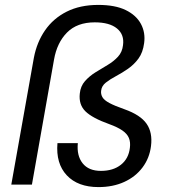

<svg xmlns="http://www.w3.org/2000/svg" viewBox="-20 -752 692 782"><path d="M381 10Q297 10 252 -38Q207 -86 214 -169H297Q292 -118 316.5 -87Q341 -56 391 -56Q441 -56 472.5 -81Q504 -106 509 -150Q512 -173 505 -190Q498 -207 478.5 -220.5Q459 -234 426 -246Q356 -271 328 -298.5Q300 -326 305 -371Q308 -401 326 -421.5Q344 -442 369 -457.5Q394 -473 418.5 -487.5Q443 -502 460.5 -521Q478 -540 481 -568Q487 -611 456.5 -636Q426 -661 366 -661Q294 -661 253 -619.5Q212 -578 200 -509L110 0H26L118 -517Q130 -580 163.5 -628.5Q197 -677 251.5 -704.5Q306 -732 380 -732Q449 -732 492 -711Q535 -690 554 -654.5Q573 -619 567 -576Q562 -538 544 -513.5Q526 -489 501.5 -472Q477 -455 452.5 -442Q428 -429 411 -415.5Q394 -402 392 -383Q390 -369 397 -356.5Q404 -344 425.5 -332.5Q447 -321 487 -307Q552 -284 577 -248Q602 -212 595 -157Q589 -108 560.5 -70Q532 -32 486 -11Q440 10 381 10Z"/></svg>

Font: DM Sans 11pt
Style: Italic
Weight: 400
Italic angle: -10°
Version: Version 4.004;gftools[0.9.30]